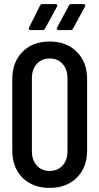

<svg xmlns="http://www.w3.org/2000/svg" viewBox="-20 -911 486 939"><path d="M129 -764Q117 -764 122 -776L176 -884Q179 -891 188 -891H251Q257 -891 259.5 -887.5Q262 -884 259 -879L200 -771Q197 -764 188 -764ZM267 -764Q261 -764 258.5 -767.5Q256 -771 259 -776L317 -884Q320 -891 329 -891H388Q394 -891 396.5 -887.5Q399 -884 396 -879L337 -771Q334 -764 325 -764ZM223 8Q140 8 90 -42Q40 -92 40 -175V-524Q40 -607 90 -657.5Q140 -708 223 -708Q305 -708 355.5 -657.5Q406 -607 406 -524V-175Q406 -92 355.5 -42Q305 8 223 8ZM310 -171V-529Q310 -572 286 -598.5Q262 -625 223 -625Q184 -625 160 -598.5Q136 -572 136 -529V-171Q136 -128 160 -101.5Q184 -75 223 -75Q262 -75 286 -101.5Q310 -128 310 -171Z"/></svg>

Font: Barlow Condensed Medium
Style: Regular
Weight: 500
Width: 3
Designer: Jeremy Tribby
Foundry: Tribby Type
Version: Version 1.422;hotconv 1.0.109;makeotfexe 2.5.65596